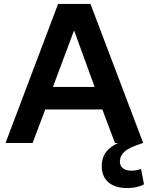

<svg xmlns="http://www.w3.org/2000/svg" viewBox="-20 -724 753 972"><path d="M562 0 498 -170H209L145 0H8L274 -704H438L705 0ZM248 -284H459L355 -570ZM623 228Q562 228 528.5 198.5Q495 169 495 118Q495 60 534.5 27Q574 -6 646 -22L704 0Q634 22 610.5 43.5Q587 65 587 94Q587 116 602.5 128Q618 140 645 140Q672 140 694 131L709 209Q675 228 623 228Z"/></svg>

Font: Prodigy Sans SemiBold
Style: Regular
Weight: 600
Designer: Wei Huang
Foundry: Wei Huang
Version: Version 1.003; ttfautohint (v1.8.3)